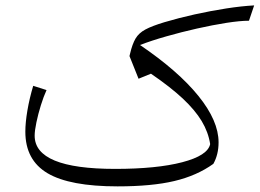

<svg xmlns="http://www.w3.org/2000/svg" viewBox="-20 -677 951 703"><path d="M910.6 -657.2 891.6 -601.1Q859.4 -601.1 809.1 -593.3Q758.8 -585.4 701.4 -572.5Q644 -559.6 589.1 -543.9Q534.2 -528.3 492.7 -512.2Q632.8 -417 706.5 -325.7Q780.3 -234.4 780.3 -155.8Q780.3 -111.3 761.2 -77.1Q700.7 -33.7 618.4 -14.2Q536.1 5.4 410.6 5.4Q235.4 5.4 154.1 -42.7Q72.8 -90.8 72.8 -194.8Q72.8 -228 80.3 -272.5Q87.9 -316.9 101.6 -362.8L150.4 -347.2Q139.6 -323.7 129.6 -291.5Q119.6 -259.3 113.3 -229Q106.9 -198.7 106.9 -180.2Q106.9 -58.6 401.4 -58.6Q553.7 -58.6 647.2 -83Q740.7 -107.4 749.5 -149.4Q742.7 -193.4 718.5 -233.6Q694.3 -273.9 649.2 -316.2Q604 -358.4 532.7 -407.2L487.3 -388.7L454.1 -471.7L456.1 -480Q464.4 -515.6 476.3 -535.9Q488.3 -556.2 512.5 -569.1Q536.6 -582 582 -595.7Q634.3 -611.3 692.9 -624.3Q751.5 -637.2 808.1 -646Q864.7 -654.8 910.6 -657.2Z"/></svg>

Font: Pinar-DS3-FD Light
Style: Regular
Weight: 300
Designer: Amin Abedi
Version: Version 3.000